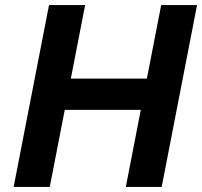

<svg xmlns="http://www.w3.org/2000/svg" viewBox="-20 -740 800 760"><path d="M618 -720H760L620 0H478ZM177 0H34L174 -720H317ZM581 -305H189L213 -429H605Z"/></svg>

Font: Kufam SemiBold
Style: Italic
Weight: 600
Italic angle: -11°
Designer: Artur Schmal
Foundry: Original Type
Version: Version 1.301; ttfautohint (v1.8.3)